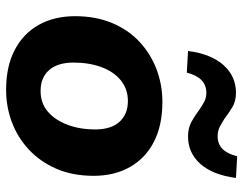

<svg xmlns="http://www.w3.org/2000/svg" viewBox="-104 -682 797 629"><g transform="rotate(90 294.5 -367.5)"><path d="M274 11Q198 11 144 -17Q90 -45 61.5 -96Q33 -147 33 -215Q33 -283 55.5 -336.5Q78 -390 117.5 -426.5Q157 -463 207.5 -482Q258 -501 314 -501Q390 -501 444 -473.5Q498 -446 527 -395Q556 -344 556 -276Q556 -207 533 -154Q510 -101 470.5 -64Q431 -27 380.5 -8Q330 11 274 11ZM278 -102Q318 -102 345.5 -125.5Q373 -149 388.5 -189.5Q404 -230 404 -281Q404 -333 379 -360.5Q354 -388 311 -388Q272 -388 243.5 -365Q215 -342 200 -301.5Q185 -261 185 -210Q185 -158 209.5 -130Q234 -102 278 -102ZM218 -581 147 -585Q157 -661 193.5 -701.5Q230 -742 284 -742Q312 -742 331.5 -730Q351 -718 368 -705Q382 -696 395.5 -689Q409 -682 426 -682Q452 -682 468 -698Q484 -714 492 -746L563 -742Q553 -666 517 -625.5Q481 -585 427 -585Q399 -585 378.5 -596.5Q358 -608 341 -621Q327 -631 313.5 -638Q300 -645 284 -645Q259 -645 242.5 -629Q226 -613 218 -581Z"/></g></svg>

Font: Nunito Sans 12pt ExtraLight 12pt ExtraBold
Style: Italic
Weight: 800
Italic angle: -9°
Version: Version 3.101;gftools[0.9.27]